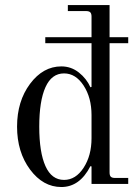

<svg xmlns="http://www.w3.org/2000/svg" viewBox="-20 -732 552 764"><path d="M224.1 -467.8Q263.2 -467.8 293.9 -443.4Q324.7 -418.9 339.8 -384.8L344.2 -386.2V-560.1H160.2V-584H344.2V-666Q344.2 -678.2 339.1 -683.1Q334 -688 321.8 -688H250V-711.9H416V-584H490.2V-560.1H416V-45.9Q416 -33.7 420.9 -28.8Q425.8 -23.9 438 -23.9H490.2V0H344.2V-69.8L339.8 -70.8Q297.4 12.2 224.1 12.2Q151.4 12.2 99.6 -57.4Q47.9 -127 47.9 -228Q47.9 -329.1 99.6 -398.4Q151.4 -467.8 224.1 -467.8ZM234.9 -439.9Q185.5 -439.9 160.9 -385Q136.2 -330.1 136.2 -228Q136.2 -126 160.9 -71Q185.5 -16.1 234.9 -16.1Q281.2 -16.1 312.7 -64.5Q344.2 -112.8 344.2 -182.1V-273.9Q344.2 -343.3 312.7 -391.6Q281.2 -439.9 234.9 -439.9Z"/></svg>

Font: Flanker Steampunk
Style: Regular
Weight: 400
Designer: Alexey Kryukov, Leonardo Di Lena
Foundry: Alexey Kryukov, Leonardo Di Lena
Version: 1.210